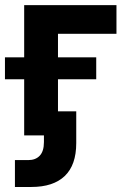

<svg xmlns="http://www.w3.org/2000/svg" viewBox="-43 -536 504 760"><path d="M418 -515.6V-402.3H186.5V0H52.7V-515.6ZM-23.4 -222.2V-309.1H337.9V-222.2ZM81.1 204.1Q64.9 204.1 48.6 204.1Q32.2 204.1 16.1 204.1V97.7Q29.3 97.7 42.5 97.7Q55.7 97.7 68.8 97.7Q98.1 97.7 114.5 80.1Q130.9 62.5 130.9 26.4V0H85V-95.2H258.8V30.3Q258.8 117.2 213.4 160.6Q168 204.1 81.1 204.1Z"/></svg>

Font: Inter Cardless Display
Style: Bold
Weight: 700
Designer: Rasmus Andersson
Foundry: rsms
Version: Version 4.001;git-9221beed3